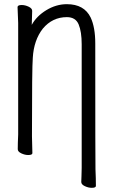

<svg xmlns="http://www.w3.org/2000/svg" viewBox="-20 -731 540 919"><path d="M419 168Q403 168 386 160Q369 152 369 140Q370 132 370 112.5Q370 93 371 73V-519Q371 -579 356.5 -614Q342 -649 300 -649Q231 -649 185 -594Q142 -539 137 -455Q133 -410 133 -79Q133 -56 135 2Q135 11 115 11Q99 11 82 3Q65 -5 65 -17Q65 -44 67 -88V-621Q64 -684 64 -697Q64 -707 84 -707Q100 -707 117 -699Q134 -691 134 -679L132 -612Q155 -654 202 -682.5Q249 -711 300 -711Q383 -711 414 -647Q436 -600 436 -523Q436 58 437 79Q439 124 439 159Q439 168 419 168Z"/></svg>

Font: LXGW WenKai Mono Lite
Style: Regular
Weight: 400
Monospace: yes
Designer: LXGW / Fontworks Inc.
Foundry: LXGW / Fontworks Inc.
Version: Version 1.520; June 14, 2025